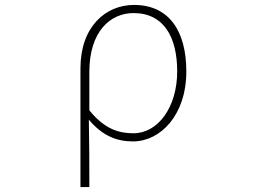

<svg xmlns="http://www.w3.org/2000/svg" viewBox="-20 -560 1040 778"><path d="M306 198H342C342 92 342 31 340 -75C396 -9 453 13 519 13C629 13 735 -92 735 -271C735 -434 665 -540 523 -540C408 -540 306 -452 306 -283ZM521 -20C464 -20 405 -35 342 -113V-268C342 -435 429 -507 521 -507C647 -507 698 -405 698 -271C698 -124 619 -20 521 -20Z"/></svg>

Font: Harano Aji Gothic K1 ExtraLight
Style: Regular
Weight: 250
Foundry: Masamichi Hosoda
Version: HaranoAjiGothicK1-ExtraLight version 20230610;ttx 4.39.4